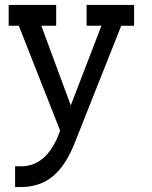

<svg xmlns="http://www.w3.org/2000/svg" viewBox="-20 -526 614 776"><path d="M522 -422H470L283 49Q247 142 194 186Q141 230 64 230H41V146H66Q168 146 219 13L223 2L56 -422H15V-506H207V-422H147L266 -100L390 -422H330V-506H522Z"/></svg>

Font: Arvo
Style: Regular
Weight: 400
Designer: Anton Koovit (Cyrillic Expansion: Cyreal)
Foundry: Anton Koovit, Yassin Baggar
Version: Version 3.000